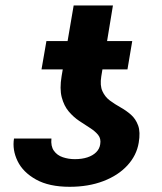

<svg xmlns="http://www.w3.org/2000/svg" viewBox="-20 -680 600 709"><path d="M350.1 -147.5Q353.5 -168 342.5 -181.6Q331.5 -195.3 312.7 -207.3Q293.9 -219.2 272.7 -233.4Q251.5 -247.6 233.9 -268.3Q216.3 -289.1 208 -320.6Q199.7 -352.1 207.5 -398.9L252 -659.7H397L354 -397.9Q348.6 -364.3 358.2 -343.3Q367.7 -322.3 385.7 -308.8Q403.8 -295.4 424.8 -283.7Q445.8 -272 463.4 -256.6Q481 -241.2 490 -216.8Q499 -192.4 492.2 -152.8Q484.4 -106 450.4 -69.1Q416.5 -32.2 361.6 -11.2Q306.6 9.8 237.3 9.8Q161.1 9.8 113 -17.1Q64.9 -43.9 44.9 -85.2Q24.9 -126.5 31.7 -168.5H169.9Q167 -140.1 179 -123.3Q190.9 -106.4 211.9 -99.4Q232.9 -92.3 256.3 -92.3Q282.7 -92.3 302.7 -98.9Q322.8 -105.5 335.2 -117.9Q347.7 -130.4 350.1 -147.5ZM468.3 -528.3 450.7 -423.8H133.3L151.4 -528.3Z"/></svg>

Font: Inter 24pt
Style: Bold Italic
Weight: 700
Italic angle: -9.3988°
Version: Version 4.001;git-66647c0bb